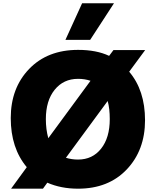

<svg xmlns="http://www.w3.org/2000/svg" viewBox="-20 -1096 914 1159"><path d="M451.2 -794.9Q562.5 -794.9 638.7 -758.8L665 -793.9H856.4L759.8 -663.1Q855.5 -550.8 855.5 -370.1Q855.5 -189.5 745.1 -73.2Q634.8 43 451.2 43Q348.6 43 265.6 6.8L239.3 43H46.9L141.6 -86.9Q44.9 -202.1 44.9 -383.3Q44.9 -564.5 155.8 -679.7Q266.6 -794.9 451.2 -794.9ZM256.8 -377Q256.8 -315.4 271.5 -261.7L526.4 -608.4Q491.2 -620.1 451.2 -620.1Q363.3 -620.1 310.1 -554.2Q256.8 -488.3 256.8 -377ZM375 -855.5 475.6 -1076.2H668L524.4 -855.5ZM377.9 -143.6Q413.1 -132.8 451.2 -132.8Q538.1 -132.8 590.3 -198.7Q642.6 -264.6 642.6 -377Q642.6 -441.4 629.9 -486.3Z"/></svg>

Font: GenEi M Gothic v2 Black
Style: Regular
Weight: 900
Version: Version 2.0